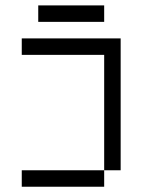

<svg xmlns="http://www.w3.org/2000/svg" viewBox="-20 -708 540 728"><path d="M375 -625V-687.5H125V-625ZM375 -62.5H62.5V0H375ZM375 -62.5H437.5Q437.5 -62.5 437.5 -562.5H62.5V-500H375Z"/></svg>

Font: CalcUnifontExMono
Style: Regular
Weight: 500
Version: Version 15.0.06